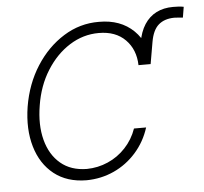

<svg xmlns="http://www.w3.org/2000/svg" viewBox="-46 -632 736 692"><g transform="rotate(-5 321.5 -285.5)"><path d="M506.3 -385.3H463.4L477.1 -464.4Q483.9 -504.4 501 -530.8Q518.1 -557.1 544.2 -570.3Q570.3 -583.5 604.5 -583.5Q613.3 -583.5 623.5 -583Q633.8 -582.5 643.1 -580.6L636.7 -542Q628.9 -543 620.4 -543.5Q611.8 -543.9 605.5 -544.4Q569.8 -543.9 548.6 -525.4Q527.3 -506.8 520 -464.4ZM239.7 11.7Q169.4 11.2 122.8 -25.6Q76.2 -62.5 57.4 -126.5Q38.6 -190.4 51.3 -271Q64.9 -352.5 105.7 -416.3Q146.5 -480 205.6 -516.8Q264.6 -553.7 333.5 -553.2Q411.6 -553.7 459.5 -507.1Q507.3 -460.4 506.3 -385.3H462.4Q460.9 -441.9 425.8 -477.5Q390.6 -513.2 329.6 -513.2Q272.9 -513.2 223.9 -482.2Q174.8 -451.2 140.6 -396.7Q106.4 -342.3 95.2 -272Q83.5 -202.1 97.9 -147.2Q112.3 -92.3 149.7 -60.8Q187 -29.3 244.6 -28.8Q284.7 -29.3 321 -45.2Q357.4 -61 385 -90.6Q412.6 -120.1 426.3 -159.2H470.2Q454.1 -108.4 419.9 -69.8Q385.7 -31.2 339.4 -10Q293 11.2 239.7 11.7Z"/></g></svg>

Font: Inter Tight ExtraLight
Style: Italic
Weight: 250
Italic angle: -9.39999°
Designer: Rasmus Andersson
Foundry: rsms
Version: Version 3.004